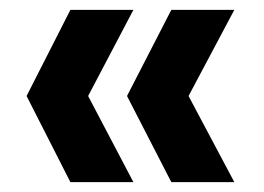

<svg xmlns="http://www.w3.org/2000/svg" viewBox="-20 -445 537 390"><path d="M251 -75H123L34 -250L123 -425H251L159 -250ZM456 -75H328L238 -250L328 -425H456L363 -250Z"/></svg>

Font: Albert Sans
Style: Bold
Weight: 700
Designer: Andreas Rasmussen
Foundry: a.Foundry
Version: Version 1.025